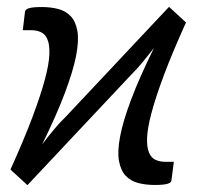

<svg xmlns="http://www.w3.org/2000/svg" viewBox="-20 -533 586 560"><path d="M522.5 -467.5Q482.5 -379 458.2 -314.2Q434 -249.5 422 -204.2Q410 -159 409 -131Q408 -103 414.8 -87.5Q421.5 -72 434.2 -66.5Q447 -61 462.5 -61H487L480 -6.5Q479.5 0 468 3.2Q456.5 6.5 431.5 6.5Q405.5 6.5 383.2 0.8Q361 -5 346.5 -20.5Q332 -36 327 -63.8Q322 -91.5 330.5 -136Q339 -180.5 362.8 -243.5Q386.5 -306.5 429 -393Q411.5 -370.5 394.5 -350Q377.5 -329.5 364 -316.5L60 7L10.5 -38.5Q50.5 -127 74.8 -191.8Q99 -256.5 111 -301.5Q123 -346.5 124 -374.8Q125 -403 118.2 -418.5Q111.5 -434 98.8 -439.5Q86 -445 70.5 -445H46.5L53 -499.5Q54 -506 65.2 -509.2Q76.5 -512.5 101.5 -512.5Q127.5 -512.5 149.8 -506.8Q172 -501 186.5 -485.5Q201 -470 205.8 -442Q210.5 -414 201.8 -369.5Q193 -325 169.2 -261.8Q145.5 -198.5 103 -112Q120.5 -135 137.8 -155.8Q155 -176.5 169 -189.5L473 -513Z"/></svg>

Font: Lato
Style: Italic
Weight: 400
Italic angle: -7°
Designer: Lukasz Dziedzic
Foundry: tyPoland Lukasz Dziedzic
Version: Version 2.007; 2014-02-27